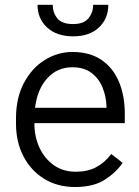

<svg xmlns="http://www.w3.org/2000/svg" viewBox="-20 -749 564 779"><path d="M284.7 9.8Q213.4 9.8 159.4 -23.4Q105.5 -56.6 75.2 -114.7Q44.9 -172.9 44.9 -247.6V-268.1Q44.9 -352.1 77.1 -412.6Q109.4 -473.1 161.6 -505.6Q213.9 -538.1 273.4 -538.1Q344.7 -538.1 392.1 -505.6Q439.5 -473.1 462.9 -416.5Q486.3 -359.9 486.3 -287.6V-249.5H119.6V-247.6Q119.6 -193.8 140.4 -149.4Q161.1 -105 198.7 -78.6Q236.3 -52.2 288.1 -52.2Q335.4 -52.2 370.1 -70.6Q404.8 -88.9 431.6 -124L477.5 -88.4Q451.7 -49.8 405.5 -20Q359.4 9.8 284.7 9.8ZM273.4 -476.1Q212.9 -476.1 172.4 -432.1Q131.8 -388.2 122.1 -311.5H412.1V-318.4Q410.6 -357.9 396 -394Q381.3 -430.2 351.3 -453.1Q321.3 -476.1 273.4 -476.1ZM357.9 -729.5H419.4Q419.4 -673.3 381.3 -637.5Q343.3 -601.6 276.4 -601.6Q210 -601.6 171.1 -637.5Q132.3 -673.3 132.3 -729.5H193.8Q193.8 -698.2 212.4 -674.8Q231 -651.4 276.4 -651.4Q319.8 -651.4 338.9 -674.8Q357.9 -698.2 357.9 -729.5Z"/></svg>

Font: Vazirmatn RD Light
Style: Regular
Weight: 300
Designer: Saber Rastikerdar
Foundry: Saber Rastikerdar
Version: Version 32.102